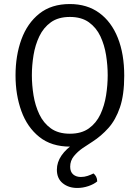

<svg xmlns="http://www.w3.org/2000/svg" viewBox="-20 -715 693 952"><path d="M57 -341Q57 -439.5 86.2 -519.8Q115.5 -600 175.2 -647.5Q235 -695 326 -695Q412 -695 472.2 -651Q532.5 -607 564.2 -527.2Q596 -447.5 596 -339.5Q596 -245 574.8 -182.8Q553.5 -120.5 517.8 -80.5Q482 -40.5 438.5 -12.5Q416 1.5 390.2 19.2Q364.5 37 346.2 59.5Q328 82 328 111.5Q328 137 342.8 149.8Q357.5 162.5 381 162.5Q398.5 162.5 414.8 157Q431 151.5 443.5 145Q451.5 151 456.8 161.2Q462 171.5 462 184.5Q445.5 198.5 418.2 207.8Q391 217 363 217Q320 217 291 193.5Q262 170 262 126.5Q262 89.5 285 56Q308 22.5 350.5 -5L359.5 11Q351.5 11.5 341 11.8Q330.5 12 328 12Q235 12 175 -36Q115 -84 86 -164.2Q57 -244.5 57 -341ZM138 -342Q138 -293.5 146.2 -242.5Q154.5 -191.5 175 -148.2Q195.5 -105 232.2 -78.5Q269 -52 326.5 -52Q384 -52 420.8 -78.5Q457.5 -105 477.8 -148.2Q498 -191.5 506 -242.5Q514 -293.5 514 -342Q514 -390.5 506 -441.2Q498 -492 477.8 -535Q457.5 -578 420.8 -604.5Q384 -631 326.5 -631Q269 -631 232.2 -604.5Q195.5 -578 175 -535Q154.5 -492 146.2 -441.2Q138 -390.5 138 -342Z"/></svg>

Font: Signika Light Light
Style: Regular
Weight: 300
Version: Version 2.001